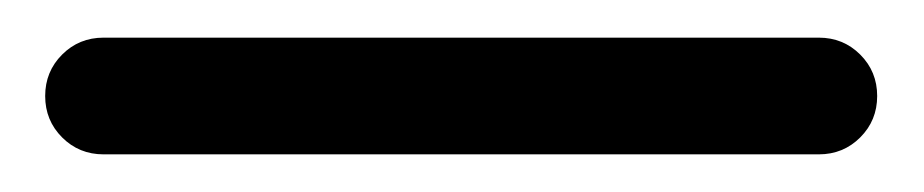

<svg xmlns="http://www.w3.org/2000/svg" viewBox="-20 -56 491 102"><path d="M415 -36Q428 -36 437 -27Q446 -18 446 -5Q446 8 437 17Q428 26 415 26H35Q22 26 13 17Q4 8 4 -5Q4 -18 13 -27Q22 -36 35 -36Z"/></svg>

Font: Libertine Sup Medium
Style: Regular
Weight: 500
Designer: Bastien Sozeau
Foundry: NBR — Bastien Sozeau
Version: Version 2.003; ttfautohint (v1.8.4.7-5d5b);gftools[0.9.33]